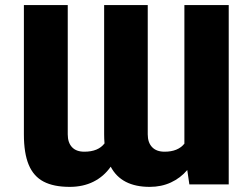

<svg xmlns="http://www.w3.org/2000/svg" viewBox="-20 -727 994 757"><path d="M74.2 -707H247.1V-197.3Q247.1 -165 263.7 -147Q280.3 -128.9 312.5 -128.9Q367.2 -128.9 392.1 -161.6Q390.6 -178.7 390.6 -197.3V-707H562.5V-197.3Q562.5 -165 579.6 -147Q596.7 -128.9 628.9 -128.9Q681.6 -128.9 707 -160.6V-707H881.8V0H726.6L718.3 -56.6Q691.4 -24.9 653.8 -7.6Q616.2 9.8 570.3 9.8Q458.5 9.8 416.5 -69.8Q389.6 -31.2 348.6 -10.7Q307.6 9.8 254.9 9.8Q191.4 9.8 151.9 -11Q112.3 -31.7 93.3 -77.1Q74.2 -122.6 74.2 -197.3Z"/></svg>

Font: Pretendard JP Black
Style: Regular
Weight: 900
Designer: Base glyphs from Inter by Rasmus Andersson; Hangeul glyphs from Noto Sans CJK(Source Han Sans) by Jang Soo-young and Kan
Foundry: Kil Hyung-jin
Version: Version 1.309